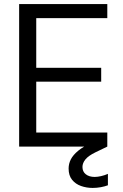

<svg xmlns="http://www.w3.org/2000/svg" viewBox="-20 -720 605 943"><path d="M74 0V-700H507V-631H158V-387H477V-319H158V-69H507V0ZM435 203Q405 203 378 193.5Q351 184 334 163Q317 142 317 108Q317 84 328 62.5Q339 41 364.5 20Q390 -1 433 -20L486 -43L507 0L449 28Q414 45 399.5 63Q385 81 385 100Q385 123 401.5 136Q418 149 445 149Q459 149 476.5 145Q494 141 510 134V190Q494 196 474.5 199.5Q455 203 435 203Z"/></svg>

Font: DVN - DM Sans
Style: Regular
Weight: 400
Designer: Colophon Foundry, Jonny Pinhorn
Foundry: Colophon Foundry
Version: Version 4.004;gftools[0.9.30]